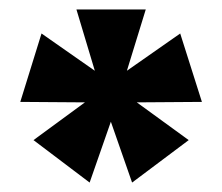

<svg xmlns="http://www.w3.org/2000/svg" viewBox="-20 -603 470 407"><path d="M170 -216 51 -306 160 -386 23 -387 68 -532 181 -453 142 -583H289L249 -453L362 -532L408 -387L270 -386L380 -306L260 -216L215 -345Z"/></svg>

Font: Rokkitt SemiBold ExtraBold
Style: Regular
Weight: 800
Version: Version 3.103